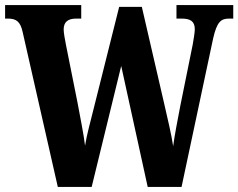

<svg xmlns="http://www.w3.org/2000/svg" viewBox="-23 -734 936 754"><path d="M66 -608 204 0H337L453 -475L557 0H690L814 -583C829 -649 845 -661 877 -661H893V-714H670V-661H690C725 -661 742 -650 742 -619C742 -607 737 -577 734 -560L685 -318C674 -260 663 -205 657 -160C650 -206 637 -261 622 -326L534 -707H445L345 -308C331 -251 318 -206 311 -162C306 -205 291 -279 282 -328L236 -558C232 -578 227 -606 227 -618C227 -647 243 -661 276 -661H296V-714H-3V-661H8C40 -661 57 -650 66 -608Z"/></svg>

Font: Noto Serif Georgian ExtraCondensed ExtraBold
Style: Regular
Weight: 800
Width: 2
Designer: Monotype Design Team, Akaki Razmadze
Foundry: Google LLC
Version: Version 2.003